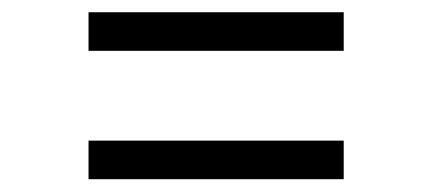

<svg xmlns="http://www.w3.org/2000/svg" viewBox="-20 -437 688 306"><path d="M121.1 -356V-417.5H527.8V-356ZM121.1 -151.4V-212.9H527.8V-151.4Z"/></svg>

Font: Inter 16pt Light
Style: Regular
Weight: 300
Version: Version 4.001;git-66647c0bb